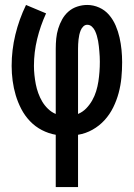

<svg xmlns="http://www.w3.org/2000/svg" viewBox="-20 -540 540 775"><path d="M205 215V4Q176 -1 149 -15Q122 -29 101 -51Q80 -73 66 -100Q52 -127 43.5 -155.5Q35 -184 31 -214Q27 -244 27 -274Q27 -338 42 -400Q57 -462 85 -520L166 -486Q143 -436 130 -382.5Q117 -329 117 -274Q117 -256 119 -237Q121 -218 124.5 -200Q128 -182 134.5 -164Q141 -146 150.5 -130Q160 -114 174 -100.5Q188 -87 205 -80V-343Q205 -364 207 -384.5Q209 -405 215 -424.5Q221 -444 231 -462Q241 -480 256.5 -493.5Q272 -507 292 -513.5Q312 -520 332 -520Q357 -520 380.5 -509.5Q404 -499 420.5 -479.5Q437 -460 447 -436.5Q457 -413 462.5 -388.5Q468 -364 470.5 -339Q473 -314 473 -289Q473 -257 470 -226Q467 -195 459 -165Q451 -135 437 -106.5Q423 -78 402 -55Q381 -32 353.5 -16.5Q326 -1 295 4V215ZM295 -80Q314 -88 328 -102.5Q342 -117 352 -134.5Q362 -152 368 -171.5Q374 -191 377 -210.5Q380 -230 381.5 -250Q383 -270 383 -291Q383 -301 382.5 -311.5Q382 -322 381 -332.5Q380 -343 379 -353.5Q378 -364 376 -374.5Q374 -385 371 -395.5Q368 -406 363.5 -415.5Q359 -425 351 -432.5Q343 -440 332 -440Q323 -440 316 -433Q309 -426 305.5 -417Q302 -408 300 -399Q298 -390 297 -380.5Q296 -371 295.5 -362Q295 -353 295 -343Z"/></svg>

Font: Iosevka Term Medium
Style: Regular
Weight: 500
Monospace: yes
Designer: Belleve Invis
Foundry: Belleve Invis
Version: Version 26.3.1